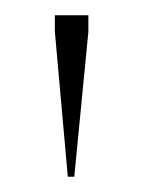

<svg xmlns="http://www.w3.org/2000/svg" viewBox="-20 -735 188 252"><path d="M69 -503 52 -693.5V-715H96V-693.5L77.5 -503Z"/></svg>

Font: Newsreader Display ExtraLight
Style: Regular
Weight: 275
Designer: Hugues Gentile
Foundry: Production Type
Version: Version 1.002